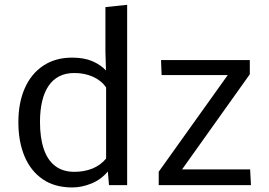

<svg xmlns="http://www.w3.org/2000/svg" viewBox="-20 -782 1135 811"><path d="M285.2 9.8Q210.9 9.8 160.2 -25.1Q109.4 -60.1 83.5 -122.1Q57.6 -184.1 57.6 -265.6Q57.6 -348.1 84.7 -409.4Q111.8 -470.7 162.8 -504.6Q213.9 -538.6 284.7 -538.6Q335.4 -538.6 370.4 -523.4Q405.3 -508.3 427.7 -484.4L425.3 -563V-752L517.1 -761.7V0H440.4L435.5 -57.6Q406.7 -23.4 366 -6.8Q325.2 9.8 285.2 9.8ZM294.4 -56.2Q335.9 -56.2 370.4 -70.1Q404.8 -84 428.2 -112.3V-412.6Q407.7 -442.4 372.3 -458Q336.9 -473.6 293.9 -473.6Q257.3 -473.6 230.2 -459.7Q203.1 -445.8 185.1 -419.2Q167 -392.6 158 -354.2Q148.9 -315.9 148.9 -267.1Q148.9 -200.7 164.6 -153.6Q180.2 -106.4 212.6 -81.3Q245.1 -56.2 294.4 -56.2ZM650.4 0V-56.6L941.9 -464.8H662.6L660.2 -528.3H1035.2V-468.3L749 -66.4H1036.6L1040 0Z"/></svg>

Font: Comme
Style: Regular
Weight: 400
Designer: Vernon Adams
Foundry: Vernon Adams
Version: Version 1.000;gftools[0.9.27]